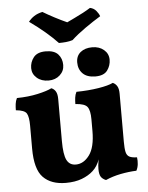

<svg xmlns="http://www.w3.org/2000/svg" viewBox="-58 -894 733 950"><g transform="rotate(-5 308.5 -419.0)"><path d="M231 5.8Q158 5.8 118.5 -34.7Q79 -75.2 79 -178.2V-292Q79 -335.4 68.7 -352.7Q58.4 -370 15.4 -373.8Q15.4 -389.6 17.3 -405Q19.2 -420.4 26 -433.6Q82.8 -434.4 129.5 -444.7Q176.2 -455 199.8 -467Q213.6 -461.6 221.3 -448.5Q229 -435.4 229 -411V-202.6Q229 -135.2 242.8 -107.8Q256.6 -80.4 288 -80.4Q326.8 -80.4 355.4 -119.1Q384 -157.8 384 -238.8V-297Q384 -340.4 371 -358.2Q358 -376 311.4 -378.8Q311.4 -394.6 313.3 -410Q315.2 -425.4 322 -438.6Q382 -439.4 431.8 -447.4Q481.6 -455.4 504.8 -467Q518 -461.6 526 -448.5Q534 -435.4 534 -411V-133.6L403.2 -97.8Q396.4 -79 387.4 -64.9Q378.4 -50.8 366.8 -40.4Q344.4 -19.8 310.6 -7Q276.8 5.8 231 5.8ZM429.8 9Q412.6 2.2 404.8 -10.1Q397 -22.4 397 -48.4Q397 -64.8 400.6 -86.3Q404.2 -107.8 410 -128.8L534 -172Q534 -138.4 538 -121Q542 -103.6 554.4 -96.9Q566.8 -90.2 592.4 -89.6Q594.8 -72.4 592.9 -55.2Q591 -38 583.4 -23.8Q545.2 -22.4 504.7 -14.4Q464.2 -6.4 429.8 9ZM422.6 -506.2Q381 -506.2 359.7 -527.6Q338.4 -549 338.4 -583Q338.4 -615.4 360.5 -633.4Q382.6 -651.4 418.4 -651.4Q453.6 -651.4 476.5 -632Q499.4 -612.6 499.4 -583Q499.4 -553.6 482 -529.9Q464.6 -506.2 422.6 -506.2ZM190 -506.2Q154.2 -506.2 131.6 -526.1Q109 -546 109 -574.6Q109 -604.4 127.4 -627.9Q145.8 -651.4 187.4 -651.4Q230 -651.4 249.2 -630Q268.4 -608.6 268.4 -576.6Q268.4 -547 246.1 -526.6Q223.8 -506.2 190 -506.2ZM256.8 -686.8Q230.4 -714.8 195.6 -744.4Q160.8 -774 118.4 -804.2Q130 -819.4 146.8 -830.5Q163.6 -841.6 188.4 -847Q214 -831.6 245.8 -814.9Q277.6 -798.2 306.8 -785.2Q322 -792.8 344.1 -803.1Q366.2 -813.4 388 -825.1Q409.8 -836.8 424.8 -846.4Q443.6 -842.6 455.5 -828.3Q467.4 -814 471.4 -801Q434.4 -778.4 394.6 -750.5Q354.8 -722.6 324.8 -695Q309 -690 291.7 -688.4Q274.4 -686.8 256.8 -686.8Z"/></g></svg>

Font: Vollkorn
Style: Regular
Weight: 400
Designer: Friedrich Althausen
Foundry: Friedrich Althausen
Version: Version 4.104